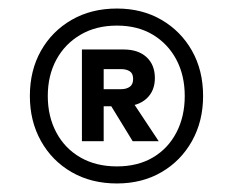

<svg xmlns="http://www.w3.org/2000/svg" viewBox="-20 -732 546 450"><path d="M254 -302Q194 -302 148 -328.5Q102 -355 76 -401.5Q50 -448 50 -507Q50 -567 76 -613Q102 -659 148 -685.5Q194 -712 254 -712Q313 -712 358.5 -685.5Q404 -659 430 -613Q456 -567 456 -507Q456 -448 430 -401.5Q404 -355 358.5 -328.5Q313 -302 254 -302ZM291 -401 231 -499H287L352 -401ZM254 -342Q303 -342 338.5 -363Q374 -384 393.5 -421.5Q413 -459 413 -507Q413 -555 393.5 -592Q374 -629 338.5 -650.5Q303 -672 254 -672Q205 -672 168.5 -650.5Q132 -629 112 -592Q92 -555 92 -507Q92 -459 112 -421.5Q132 -384 168.5 -363Q205 -342 254 -342ZM172 -401V-616H270Q304 -616 323.5 -598Q343 -580 343 -549Q343 -519 323.5 -501Q304 -483 270 -483H223V-401ZM223 -523H264Q276 -523 284 -528.5Q292 -534 292 -547Q292 -560 284 -565Q276 -570 264 -570H223Z"/></svg>

Font: DM Sans 17pt Medium
Style: Regular
Weight: 500
Version: Version 4.004;gftools[0.9.30]